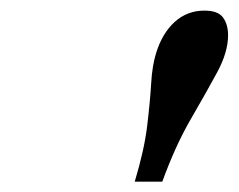

<svg xmlns="http://www.w3.org/2000/svg" viewBox="-20 -882 450 362"><path d="M234 -539.5Q252 -599 257.5 -644.8Q263 -690.5 265 -724.8Q267 -759 274.5 -782.5Q286 -819.5 309.5 -840.8Q333 -862 365.5 -862Q391 -862 400.5 -849Q410 -836 410 -815.5Q410 -783.5 389.2 -745.2Q368.5 -707 339.5 -657Q310.5 -607 286 -539.5Z"/></svg>

Font: Libre Caslon Text Bold
Style: Italic
Weight: 700
Italic angle: -22.583°
Designer: Pablo Impallari, Rodrigo Fuenzalida, Katja Schimmel
Foundry: Pablo Impallari, Rodrigo Fuenzalida
Version: Version 2.000